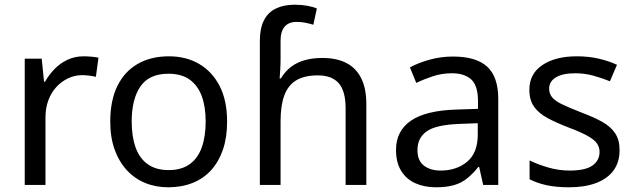

<svg xmlns="http://www.w3.org/2000/svg" viewBox="-20 -785 2695 815"><path d="M335 -546Q350 -546 367.5 -544.5Q385 -543 398 -540L387 -459Q374 -462 358.5 -464Q343 -466 329 -466Q298 -466 270 -453Q242 -440 220 -416.5Q198 -393 185.5 -360Q173 -327 173 -286V0H85V-536H157L167 -438H171Q188 -468 212 -492.5Q236 -517 267 -531.5Q298 -546 335 -546Z M944 -269Q944 -202 926.5 -150.5Q909 -99 876.5 -63Q844 -27 797.5 -8.5Q751 10 694 10Q641 10 596 -8.5Q551 -27 518 -63Q485 -99 466.5 -150.5Q448 -202 448 -269Q448 -358 478 -419.5Q508 -481 564 -513.5Q620 -546 697 -546Q770 -546 825.5 -513.5Q881 -481 912.5 -419.5Q944 -358 944 -269ZM539 -269Q539 -206 555.5 -159.5Q572 -113 607 -88Q642 -63 696 -63Q750 -63 785 -88Q820 -113 836.5 -159.5Q853 -206 853 -269Q853 -333 836 -378Q819 -423 784.5 -447.5Q750 -472 695 -472Q613 -472 576 -418Q539 -364 539 -269Z M1083 -611Q1083 -665 1100.5 -699Q1118 -733 1151.5 -749Q1185 -765 1231 -765Q1260 -765 1284.5 -760.5Q1309 -756 1325 -749L1310 -680Q1294 -685 1276.5 -688.5Q1259 -692 1239 -692Q1205 -692 1188 -671.5Q1171 -651 1171 -613V-535Q1171 -513 1169.5 -488Q1168 -463 1167 -452H1172Q1191 -483 1216.5 -502Q1242 -521 1275 -530Q1308 -539 1348 -539Q1408 -539 1449.5 -518Q1491 -497 1513 -453.5Q1535 -410 1535 -343V0H1447V-326Q1447 -398 1418 -431.5Q1389 -465 1329 -465Q1271 -465 1236.5 -443.5Q1202 -422 1186.5 -379Q1171 -336 1171 -271V0H1083Z M1903 -545Q2001 -545 2048 -502Q2095 -459 2095 -365V0H2031L2014 -76H2010Q1987 -47 1962.5 -27.5Q1938 -8 1906.5 1Q1875 10 1830 10Q1782 10 1743.5 -7Q1705 -24 1683 -59.5Q1661 -95 1661 -149Q1661 -229 1724 -272.5Q1787 -316 1918 -320L2009 -323V-355Q2009 -422 1980 -448Q1951 -474 1898 -474Q1856 -474 1818 -461.5Q1780 -449 1747 -433L1720 -499Q1755 -518 1803 -531.5Q1851 -545 1903 -545ZM1929 -259Q1829 -255 1790.5 -227Q1752 -199 1752 -148Q1752 -103 1779.5 -82Q1807 -61 1850 -61Q1918 -61 1963 -98.5Q2008 -136 2008 -214V-262Z M2610 -148Q2610 -96 2584 -61Q2558 -26 2510 -8Q2462 10 2396 10Q2340 10 2299.5 1Q2259 -8 2228 -24V-104Q2260 -88 2305.5 -74.5Q2351 -61 2398 -61Q2465 -61 2495 -82.5Q2525 -104 2525 -140Q2525 -160 2514 -176Q2503 -192 2474.5 -208Q2446 -224 2393 -244Q2341 -264 2304 -284Q2267 -304 2247 -332Q2227 -360 2227 -404Q2227 -472 2282.5 -509Q2338 -546 2428 -546Q2477 -546 2519.5 -536.5Q2562 -527 2599 -510L2569 -440Q2535 -454 2498 -464Q2461 -474 2422 -474Q2368 -474 2339.5 -456.5Q2311 -439 2311 -409Q2311 -387 2324 -371.5Q2337 -356 2367.5 -341.5Q2398 -327 2449 -307Q2500 -288 2536 -268Q2572 -248 2591 -219.5Q2610 -191 2610 -148Z"/></svg>

Font: uhindi05
Style: Book
Weight: 400
Designer: Jelle Bosma - Monotype Design Team
Foundry: Monotype Imaging Inc.
Version: Version 2.003